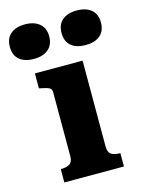

<svg xmlns="http://www.w3.org/2000/svg" viewBox="-168 -849 686 918"><g transform="rotate(-15 175.5 -389.5)"><path d="M47 -608Q2 -608 -24 -629.5Q-50 -651 -50 -694Q-50 -735 -24 -757Q2 -779 47 -779Q92 -779 118.5 -757Q145 -735 145 -694Q145 -652 118.5 -630Q92 -608 47 -608ZM303 -608Q258 -608 232 -629.5Q206 -651 206 -694Q206 -735 232 -757Q258 -779 303 -779Q349 -779 375 -757Q401 -735 401 -694Q401 -652 375 -630Q349 -608 303 -608ZM269 -540V-114Q269 -86 284.5 -76Q300 -66 327 -66H329V0H34V-66H36Q63 -66 78.5 -76Q94 -86 94 -114V-431Q94 -447 81.5 -453Q69 -459 42 -464L33 -466V-540Z"/></g></svg>

Font: Roboto Serif
Style: Bold
Weight: 700
Designer: Greg Gazdowicz
Foundry: Commercial Type
Version: Version 1.008